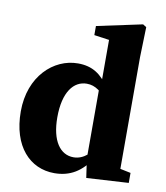

<svg xmlns="http://www.w3.org/2000/svg" viewBox="-83 -795 760 879"><g transform="rotate(10 297.0 -355.5)"><path d="M228.4 15.2C301.2 15.2 354.5 -17.1 399.1 -86.4H427.4L415.5 -156.2C384 -107.3 350.4 -71.6 302.3 -71.6C240.8 -71.6 198.1 -129.4 198.1 -239.3C198.1 -357.6 244.3 -414 304.9 -414C345.8 -414 374.3 -390 413.5 -342.7L423.5 -410.6H396.9C359.3 -468.7 317.2 -498.5 248.9 -498.5C136 -498.5 28.7 -400.2 28.7 -237.3C28.7 -74.3 115 15.2 228.4 15.2ZM376.8 11.4 572.4 0V-46.5L523.3 -56.7V-576.3L527.3 -716.1L511.1 -726.3L299.7 -681.3V-639.1L369.8 -629.1V-420.4L363.9 -409.5V-77.6L376.8 11.4Z"/></g></svg>

Font: Source Serif Variable
Style: Regular
Weight: 389
Designer: Frank Grießhammer
Foundry: Adobe Systems Incorporated
Version: Version 3.001;hotconv 1.0.111;makeotfexe 2.5.65597